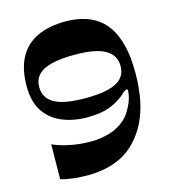

<svg xmlns="http://www.w3.org/2000/svg" viewBox="-108 -795 801 900"><g transform="rotate(-15 292.5 -345.0)"><path d="M79 -168Q110 -153 160 -142.5Q210 -132 262 -132Q312 -132 356.5 -146Q401 -160 431 -188Q448 -204 459.5 -223Q471 -242 478.5 -260Q486 -278 489 -293.5Q492 -309 492 -318Q492 -325 486 -325Q482 -325 470 -316Q442 -287 395.5 -266.5Q349 -246 276 -246Q208 -246 153.5 -269Q99 -292 68.5 -339Q38 -386 38 -459Q38 -542 67 -597Q96 -652 153 -679.5Q210 -707 292 -707Q346 -707 390 -692.5Q434 -678 466 -648Q498 -618 517.5 -571Q537 -524 544 -459Q545 -441 546 -424.5Q547 -408 547 -390Q547 -370 546 -351Q545 -332 543 -313Q537 -251 520 -201.5Q503 -152 477.5 -114.5Q452 -77 421 -51Q389 -24 351.5 -9Q314 6 278 11.5Q242 17 213 17Q164 17 129.5 12Q95 7 77 1ZM488 -439Q488 -491 441.5 -518Q395 -545 292 -545Q225 -545 181 -534Q137 -523 115.5 -500Q94 -477 94 -441Q94 -388 140.5 -361.5Q187 -335 292 -335Q359 -335 402.5 -346Q446 -357 467 -380Q488 -403 488 -439Z"/></g></svg>

Font: Ojuju
Style: Bold
Weight: 700
Designer: Chisaokwu Joboson, Mirko Velimirovic
Foundry: Udi Foundry
Version: Version 1.000